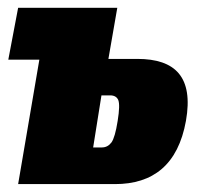

<svg xmlns="http://www.w3.org/2000/svg" viewBox="-20 -466 543 486"><path d="M25.9 0H271C367.2 0 430.7 -48.8 450.7 -160.2C470.2 -271 423.8 -316.9 327.6 -316.9H254.4L276.9 -446.3H25.9L1 -314.9H79.6ZM215.8 -92.8 236.8 -224.6H258.8C269 -224.6 275.9 -220.7 279.3 -212.9C282.7 -204.6 282.2 -187 277.8 -159.7C273.4 -131.8 268.1 -113.8 262.2 -105.5C255.9 -97.2 248 -92.8 237.8 -92.8Z"/></svg>

Font: Roboto Flex Super Cond Black
Style: Italic
Weight: 900
Width: 3
Italic angle: -10°
Designer: Berlow after Robertson
Foundry: Google
Version: Version 3.200;Glyphs 3.3 (3311)